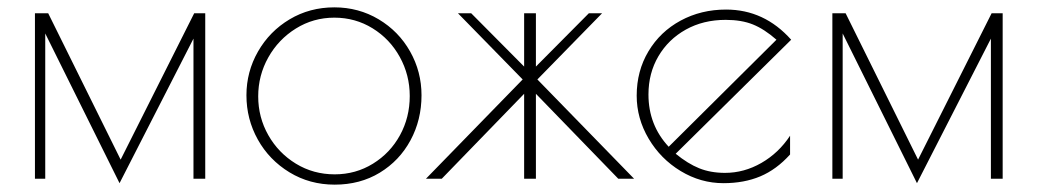

<svg xmlns="http://www.w3.org/2000/svg" viewBox="-20 -486 2821 522"><path d="M538 -450V0H506V-381L305 12L103 -395V0H75V-450H111L308 -52L508 -450Z M650 -227Q650 -291 681.5 -346Q713 -401 767.5 -433.5Q822 -466 889 -466Q955 -466 1009.5 -433.5Q1064 -401 1095 -346Q1126 -291 1126 -227Q1126 -160 1096 -104.5Q1066 -49 1012.5 -16.5Q959 16 890 16Q822 16 767 -17.5Q712 -51 681 -106.5Q650 -162 650 -227ZM1094 -225Q1094 -282 1067 -331Q1040 -380 993 -409Q946 -438 889 -438Q832 -438 784.5 -408.5Q737 -379 709.5 -330Q682 -281 682 -224Q682 -167 709.5 -118.5Q737 -70 784.5 -41Q832 -12 890 -12Q947 -12 994 -41Q1041 -70 1067.5 -118.5Q1094 -167 1094 -225Z M1401 -270 1225 -450H1261L1405 -305V-450H1437V-305L1581 -450H1617L1441 -270L1704 0H1661L1437 -231V0H1405V-231L1181 0H1138Z M2128 -117V-66Q2091 -25 2047 -6.5Q2003 12 1947 12Q1885 12 1830.5 -21Q1776 -54 1743.5 -109Q1711 -164 1711 -226Q1711 -293 1743 -346.5Q1775 -400 1830.5 -430Q1886 -460 1954 -460Q2058 -460 2131 -378L1817 -68Q1850 -41 1881 -28.5Q1912 -16 1951 -16Q2003 -16 2050 -43Q2097 -70 2128 -117ZM1798 -87 2091 -378Q2058 -407 2027 -419.5Q1996 -432 1953 -432Q1892 -432 1844.5 -405.5Q1797 -379 1770 -333Q1743 -287 1743 -229Q1743 -146 1798 -87Z M2706 -450V0H2674V-381L2473 12L2271 -395V0H2243V-450H2279L2476 -52L2676 -450Z"/></svg>

Font: Poiret One
Style: Regular
Weight: 400
Designer: Denis Masharov (denis.masharov@gmail.com), Cyreal (Charset Expansion)
Foundry: Denis Masharov
Version: Version 1.101